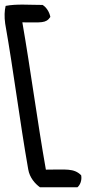

<svg xmlns="http://www.w3.org/2000/svg" viewBox="-81 -679 381 816"><path d="M39 41C45 76 68 102 89 117H248C259 108 268 88 264 66C233 35 200 42 114 42C78 -161 49 -383 14 -584C96 -584 114 -579 133 -607C129 -629 115 -649 100 -658C43 -658 -10 -663 -57 -654C-62 -634 -63 -608 -59 -579C-22 -369 2 -170 39 41Z"/></svg>

Font: Snowfall
Style: OpObl
Weight: 400
Designer: Jasper
Foundry: Cannot Into Space Fonts
Version: Version 0.9